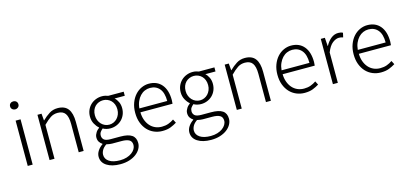

<svg xmlns="http://www.w3.org/2000/svg" viewBox="-78 -1340 4645 2183"><g transform="rotate(-15 2244.5 -249.0)"><path d="M100 -533H158V0H100ZM130 -658Q110 -658 95.5 -671Q81 -684 81 -704Q81 -727 95.5 -739.5Q110 -752 130 -752Q150 -752 164.5 -739.5Q179 -727 179 -704Q179 -684 164.5 -671Q150 -658 130 -658Z M357 -533H405L412 -452H414Q455 -492 498 -519.5Q541 -547 596 -547Q680 -547 719 -495.5Q758 -444 758 -341V0H700V-333Q700 -417 672.5 -456Q645 -495 583 -495Q536 -495 499 -471Q462 -447 415 -399V0H357Z M1125 254Q1025 254 965 215Q905 176 905 108Q905 73 926.5 39.5Q948 6 985 -19V-24Q965 -36 951 -57Q937 -78 937 -110Q937 -127 943 -142Q949 -157 957.5 -170Q966 -183 976.5 -192.5Q987 -202 996 -209V-213Q970 -234 949 -272Q928 -310 928 -358Q928 -400 943 -434.5Q958 -469 984 -494Q1010 -519 1045 -533Q1080 -547 1119 -547Q1141 -547 1159 -542.5Q1177 -538 1190 -533H1372V-485H1252Q1276 -464 1291.5 -431Q1307 -398 1307 -357Q1307 -316 1292.5 -281.5Q1278 -247 1252.5 -222Q1227 -197 1192.5 -183Q1158 -169 1119 -169Q1097 -169 1074 -174.5Q1051 -180 1033 -191Q1016 -177 1003.5 -160Q991 -143 991 -117Q991 -88 1012 -69Q1033 -50 1091 -50H1203Q1294 -50 1337.5 -20.5Q1381 9 1381 73Q1381 108 1363 140.5Q1345 173 1311.5 198.5Q1278 224 1230.5 239Q1183 254 1125 254ZM1119 -213Q1145 -213 1169 -223.5Q1193 -234 1211 -253Q1229 -272 1240 -298.5Q1251 -325 1251 -358Q1251 -391 1240.5 -417.5Q1230 -444 1212 -462Q1194 -480 1170 -490Q1146 -500 1119 -500Q1092 -500 1067.5 -490Q1043 -480 1025 -462Q1007 -444 996.5 -417.5Q986 -391 986 -358Q986 -325 997 -298.5Q1008 -272 1026 -253Q1044 -234 1068 -223.5Q1092 -213 1119 -213ZM1132 210Q1175 210 1210.5 199Q1246 188 1271 169.5Q1296 151 1309.5 128Q1323 105 1323 81Q1323 38 1292.5 20.5Q1262 3 1202 3H1093Q1084 3 1065 1Q1046 -1 1026 -6Q991 18 975.5 46Q960 74 960 101Q960 150 1005 180Q1050 210 1132 210Z M1684 13Q1633 13 1587.5 -6Q1542 -25 1508.5 -61Q1475 -97 1455.5 -148.5Q1436 -200 1436 -266Q1436 -331 1455.5 -383Q1475 -435 1507.5 -471.5Q1540 -508 1582.5 -527.5Q1625 -547 1670 -547Q1767 -547 1821.5 -482Q1876 -417 1876 -299Q1876 -276 1873 -257H1495Q1496 -208 1510.5 -167.5Q1525 -127 1550.5 -97.5Q1576 -68 1611.5 -52Q1647 -36 1690 -36Q1733 -36 1767.5 -48.5Q1802 -61 1832 -82L1854 -39Q1822 -19 1782 -3Q1742 13 1684 13ZM1823 -303Q1823 -400 1782 -448.5Q1741 -497 1671 -497Q1638 -497 1608 -484Q1578 -471 1554.5 -446Q1531 -421 1515 -385Q1499 -349 1495 -303Z M2193 254Q2093 254 2033 215Q1973 176 1973 108Q1973 73 1994.5 39.5Q2016 6 2053 -19V-24Q2033 -36 2019 -57Q2005 -78 2005 -110Q2005 -127 2011 -142Q2017 -157 2025.5 -170Q2034 -183 2044.5 -192.5Q2055 -202 2064 -209V-213Q2038 -234 2017 -272Q1996 -310 1996 -358Q1996 -400 2011 -434.5Q2026 -469 2052 -494Q2078 -519 2113 -533Q2148 -547 2187 -547Q2209 -547 2227 -542.5Q2245 -538 2258 -533H2440V-485H2320Q2344 -464 2359.5 -431Q2375 -398 2375 -357Q2375 -316 2360.5 -281.5Q2346 -247 2320.5 -222Q2295 -197 2260.5 -183Q2226 -169 2187 -169Q2165 -169 2142 -174.5Q2119 -180 2101 -191Q2084 -177 2071.5 -160Q2059 -143 2059 -117Q2059 -88 2080 -69Q2101 -50 2159 -50H2271Q2362 -50 2405.5 -20.5Q2449 9 2449 73Q2449 108 2431 140.5Q2413 173 2379.5 198.5Q2346 224 2298.5 239Q2251 254 2193 254ZM2187 -213Q2213 -213 2237 -223.5Q2261 -234 2279 -253Q2297 -272 2308 -298.5Q2319 -325 2319 -358Q2319 -391 2308.5 -417.5Q2298 -444 2280 -462Q2262 -480 2238 -490Q2214 -500 2187 -500Q2160 -500 2135.5 -490Q2111 -480 2093 -462Q2075 -444 2064.5 -417.5Q2054 -391 2054 -358Q2054 -325 2065 -298.5Q2076 -272 2094 -253Q2112 -234 2136 -223.5Q2160 -213 2187 -213ZM2200 210Q2243 210 2278.5 199Q2314 188 2339 169.5Q2364 151 2377.5 128Q2391 105 2391 81Q2391 38 2360.5 20.5Q2330 3 2270 3H2161Q2152 3 2133 1Q2114 -1 2094 -6Q2059 18 2043.5 46Q2028 74 2028 101Q2028 150 2073 180Q2118 210 2200 210Z M2561 -533H2609L2616 -452H2618Q2659 -492 2702 -519.5Q2745 -547 2800 -547Q2884 -547 2923 -495.5Q2962 -444 2962 -341V0H2904V-333Q2904 -417 2876.5 -456Q2849 -495 2787 -495Q2740 -495 2703 -471Q2666 -447 2619 -399V0H2561Z M3358 13Q3307 13 3261.5 -6Q3216 -25 3182.5 -61Q3149 -97 3129.5 -148.5Q3110 -200 3110 -266Q3110 -331 3129.5 -383Q3149 -435 3181.5 -471.5Q3214 -508 3256.5 -527.5Q3299 -547 3344 -547Q3441 -547 3495.5 -482Q3550 -417 3550 -299Q3550 -276 3547 -257H3169Q3170 -208 3184.5 -167.5Q3199 -127 3224.5 -97.5Q3250 -68 3285.5 -52Q3321 -36 3364 -36Q3407 -36 3441.5 -48.5Q3476 -61 3506 -82L3528 -39Q3496 -19 3456 -3Q3416 13 3358 13ZM3497 -303Q3497 -400 3456 -448.5Q3415 -497 3345 -497Q3312 -497 3282 -484Q3252 -471 3228.5 -446Q3205 -421 3189 -385Q3173 -349 3169 -303Z M3692 -533H3740L3747 -434H3749Q3776 -485 3814.5 -516Q3853 -547 3900 -547Q3916 -547 3928.5 -544.5Q3941 -542 3954 -535L3942 -483Q3928 -488 3918.5 -490Q3909 -492 3893 -492Q3858 -492 3818.5 -462Q3779 -432 3750 -358V0H3692Z M4255 13Q4204 13 4158.5 -6Q4113 -25 4079.5 -61Q4046 -97 4026.5 -148.5Q4007 -200 4007 -266Q4007 -331 4026.5 -383Q4046 -435 4078.5 -471.5Q4111 -508 4153.5 -527.5Q4196 -547 4241 -547Q4338 -547 4392.5 -482Q4447 -417 4447 -299Q4447 -276 4444 -257H4066Q4067 -208 4081.5 -167.5Q4096 -127 4121.5 -97.5Q4147 -68 4182.5 -52Q4218 -36 4261 -36Q4304 -36 4338.5 -48.5Q4373 -61 4403 -82L4425 -39Q4393 -19 4353 -3Q4313 13 4255 13ZM4394 -303Q4394 -400 4353 -448.5Q4312 -497 4242 -497Q4209 -497 4179 -484Q4149 -471 4125.5 -446Q4102 -421 4086 -385Q4070 -349 4066 -303Z"/></g></svg>

Font: SpoqaHanSansJP-Light
Style: Regular
Weight: 300
Designer: [Source Han Sans]
Ryoko NISHIZUKA  (kana & ideographs); Paul D. Hunt (Latin, Greek & Cyrillic); Wenlong ZHANG  (bopomofo
Foundry: Spoqa (http://bi.spoqa.com)
Version: Version 1.002.20150607